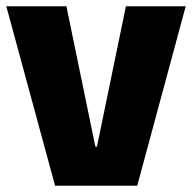

<svg xmlns="http://www.w3.org/2000/svg" viewBox="-20 -590 610 610"><path d="M380 -570H570L416 0H155L0 -570H191L283 -124H288Z"/></svg>

Font: Lalezar
Style: Regular
Weight: 400
Designer: Borna Izadpanah
Foundry: Borna Izadpanah
Version: Version 1.004